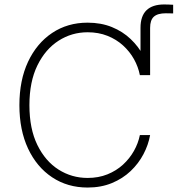

<svg xmlns="http://www.w3.org/2000/svg" viewBox="-20 -840 805 870"><path d="M616.7 -499.5V-713.9Q616.7 -767.1 643.8 -793.5Q670.9 -819.8 724.1 -819.8Q733.9 -819.8 745.1 -819.3Q756.3 -818.8 764.6 -818.4V-779.3Q755.9 -779.3 746.8 -779.5Q737.8 -779.8 731.4 -779.8Q694.3 -779.8 677.2 -764.4Q660.2 -749 660.2 -713.9V-499.5ZM377 9.8Q286.1 9.8 216.3 -36.6Q146.5 -83 107.2 -166.7Q67.9 -250.5 67.9 -363.3Q67.9 -476.6 107.2 -560.3Q146.5 -644 216.3 -690.7Q286.1 -737.3 377 -737.3Q438 -737.3 487.1 -717.3Q536.1 -697.3 572 -663.1Q607.9 -628.9 630.1 -586.7Q652.3 -544.4 660.2 -499.5H613.8Q606.4 -537.1 587.2 -571.8Q567.9 -606.4 537.6 -634Q507.3 -661.6 466.8 -677.7Q426.3 -693.8 377 -693.8Q305.2 -693.8 245.4 -655.5Q185.5 -617.2 149.4 -543.5Q113.3 -469.7 113.3 -363.3Q113.3 -256.3 149.4 -182.9Q185.5 -109.4 245.4 -71.5Q305.2 -33.7 377 -33.7Q426.3 -33.7 466.8 -50Q507.3 -66.4 537.4 -94Q567.4 -121.6 586.9 -156.2Q606.4 -190.9 613.8 -228H660.2Q652.3 -183.6 630.1 -141.4Q607.9 -99.1 572 -64.9Q536.1 -30.8 487.1 -10.5Q438 9.8 377 9.8Z"/></svg>

Font: Inter ExtraLight
Style: Regular
Weight: 250
Designer: Rasmus Andersson
Foundry: rsms
Version: Version 4.001;git-66647c0bb